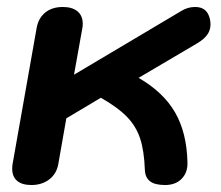

<svg xmlns="http://www.w3.org/2000/svg" viewBox="-20 -520 632 550"><path d="M15 -36Q15 -45 16 -50L85 -440Q90 -468 109.5 -484Q129 -500 160 -500Q187 -500 202 -487.5Q217 -475 217 -452Q217 -444 216 -440L192 -306L500 -489Q518 -500 539 -500Q570 -500 579 -473Q583 -462 583 -450Q583 -434 574 -421Q565 -408 545 -396L377 -297Q448 -256 481.5 -198Q515 -140 517 -55Q518 -26 500.5 -8Q483 10 453 10Q424 10 410 -0.5Q396 -11 395 -33Q393 -88 381.5 -123Q370 -158 344 -185Q318 -212 269 -240L170 -181L147 -50Q142 -22 121 -6Q100 10 70 10Q43 10 29 -2Q15 -14 15 -36Z"/></svg>

Font: Kodchasan
Style: Bold Italic
Weight: 700
Italic angle: -10°
Version: Version 1.000; ttfautohint (v1.6)